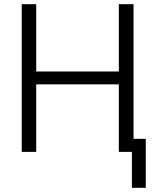

<svg xmlns="http://www.w3.org/2000/svg" viewBox="-20 -727 770 919"><path d="M84 -707H153.3V-384.8H548.8V-707H619.1V-62.5H677.7V171.9H611.3V0H548.8V-323.2H153.3V0H84Z"/></svg>

Font: Pretendard Std Light
Style: Regular
Weight: 300
Designer: Base glyphs from Inter by Rasmus Andersson; Hangeul glyphs from Noto Sans CJK(Source Han Sans) by Jang Soo-young and Kan
Foundry: Kil Hyung-jin
Version: Version 1.309